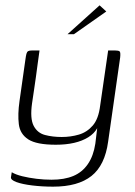

<svg xmlns="http://www.w3.org/2000/svg" viewBox="-20 -588 504 719"><path d="M179 111Q138 111 101 106.5Q64 102 42 94Q20 86 21 76L24 57Q39 66 63.5 72Q88 78 116.5 81.5Q145 85 173 85Q221 85 254.5 71Q288 57 309 26.5Q330 -4 337 -50L344 -108Q333 -88 310.5 -74Q288 -60 257.5 -53Q227 -46 189 -46Q117 -46 86 -66Q55 -86 50.5 -123Q46 -160 53 -209L75 -364Q77 -379 79 -386.5Q81 -394 85.5 -396.5Q90 -399 100 -399H128Q124 -373 121 -348.5Q118 -324 114.5 -300Q111 -276 107.5 -251.5Q104 -227 100 -201Q92 -144 106 -117Q120 -90 148.5 -82.5Q177 -75 211 -75Q245 -75 275.5 -84Q306 -93 327.5 -118Q349 -143 355 -192L385 -399H411Q424 -399 428 -395.5Q432 -392 430 -373L385 -58Q373 31 322.5 71Q272 111 179 111ZM233 -460 353 -568 378 -545 257 -460Z"/></svg>

Font: Genos Light
Style: Italic
Weight: 300
Italic angle: -8°
Designer: Robert E. Leuschke
Foundry: Robert E. Leuschke
Version: Version 1.010